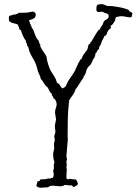

<svg xmlns="http://www.w3.org/2000/svg" viewBox="-20 -841 646 908"><path d="M244.1 -465.8 250 -448.2Q257.8 -447.3 263.7 -437.5Q269.5 -427.7 274.4 -422.9Q289.1 -426.8 294.4 -440.4Q299.8 -454.1 305.2 -461.9Q310.5 -469.7 314.5 -475.6Q318.4 -481.4 326.2 -492.7Q334 -503.9 341.8 -522.9Q349.6 -542 360.4 -559.6L365.2 -561.5Q367.2 -566.4 368.7 -570.3Q370.1 -574.2 373 -579.1L383.8 -594.7Q393.6 -604.5 395.5 -615.7Q397.5 -627 399.4 -630.4Q401.4 -633.8 404.3 -632.8Q407.2 -632.8 407.2 -640.6L411.1 -642.6Q419.9 -657.2 427.7 -670.9Q435.5 -684.6 445.3 -698.2Q448.2 -700.2 449.7 -700.7Q451.2 -701.2 452.6 -703.1Q454.1 -705.1 454.1 -706.5Q454.1 -708 456.1 -711.4Q458 -714.8 461.9 -719.7Q465.8 -724.6 467.3 -729Q468.8 -733.4 468.8 -734.9Q468.8 -736.3 471.7 -740.2Q474.6 -744.1 484.4 -749.5Q494.1 -754.9 494.1 -764.2Q494.1 -773.4 487.8 -775.9Q481.4 -778.3 476.6 -779.8Q471.7 -781.2 470.2 -782.7Q468.8 -784.2 465.3 -785.2Q461.9 -786.1 457.5 -785.2Q453.1 -784.2 446.3 -784.2Q435.5 -784.2 435.5 -797.9Q435.5 -811.5 440.4 -818.4Q451.2 -821.3 460 -821.3Q468.8 -821.3 472.7 -818.8Q476.6 -816.4 483.9 -814Q491.2 -811.5 498.5 -812.5Q505.9 -813.5 537.6 -808.1Q569.3 -802.7 588.9 -793.9Q590.8 -792 590.3 -789.1Q589.8 -786.1 593.8 -787.1Q604.5 -782.2 606.4 -777.3Q604.5 -772.5 604 -768.1Q603.5 -763.7 601.6 -759.8Q598.6 -758.8 593.8 -758.8L557.6 -764.6Q543.9 -764.6 528.3 -759.8Q525.4 -756.8 525.4 -750.5Q525.4 -744.1 522 -740.2Q518.6 -736.3 514.6 -729Q510.7 -721.7 503.9 -719.7L502.9 -716.8L504.9 -708Q490.2 -702.1 482.4 -674.8Q476.6 -672.9 472.7 -668.9Q470.7 -662.1 467.3 -656.7Q463.9 -651.4 461.4 -645Q459 -638.7 457 -632.3Q455.1 -626 450.2 -622.1L448.2 -609.4Q441.4 -605.5 439 -598.6Q436.5 -591.8 430.7 -586.9V-585Q431.6 -581.1 429.7 -577.6Q427.7 -574.2 427.7 -570.3Q419.9 -561.5 417 -552.7Q414.1 -543.9 408.2 -535.2Q390.6 -520.5 387.2 -503.4Q383.8 -486.3 376 -480.5Q376 -472.7 367.2 -463.9Q366.2 -460.9 361.8 -454.6Q357.4 -448.2 349.6 -435.5Q341.8 -422.9 337.9 -419.9Q333 -403.3 323.7 -391.1Q314.5 -378.9 306.6 -365.2V-362.3Q306.6 -360.4 303.2 -326.2Q299.8 -292 299.8 -194.3L300.8 -182.6L293.9 -101.6L296.9 -87.9L293.9 -77.1L295.9 -59.6L293.9 -51.8L295.9 -38.1L293.9 -5.9Q293.9 1 294.9 3.9Q297.9 6.8 301.8 6.8Q305.7 6.8 311.5 3.9Q316.4 6.8 324.7 6.8Q333 6.8 338.9 7.8Q345.7 15.6 348.6 28.3Q346.7 35.2 340.8 37.1Q335 39.1 330.1 43.9Q325.2 43 323.7 40Q322.3 37.1 318.4 35.2Q316.4 36.1 311.5 36.1L287.1 33.2Q278.3 40 263.7 40L229.5 37.1Q214.8 37.1 207 44.9H201.2L173.8 46.9Q161.1 46.9 152.3 39.1V37.1L157.2 17.6Q159.2 15.6 163.1 15.6Q167 15.6 168.9 12.7V8.8Q176.8 5.9 185.5 6.8Q194.3 7.8 208 2.9L214.8 3.9L225.6 0Q228.5 0 229.5 1Q234.4 -8.8 234.4 -16.6L231.4 -32.2Q235.4 -43.9 234.9 -47.9Q234.4 -51.8 234.4 -59.6Q234.4 -67.4 238.3 -74.2Q231.4 -84 231.4 -116.2L236.3 -137.7L235.4 -161.1L239.3 -180.7L236.3 -196.3L242.2 -216.8L239.3 -246.1L245.1 -276.4L240.2 -308.6Q240.2 -320.3 244.1 -330.1Q248 -339.8 248 -348.1Q248 -356.4 243.2 -365.7Q238.3 -375 231.4 -377L232.4 -378.9Q232.4 -382.8 230 -384.8Q227.5 -386.7 226.1 -389.6Q224.6 -392.6 225.1 -394.5Q225.6 -396.5 224.1 -398.4Q222.7 -400.4 221.7 -400.9Q220.7 -401.4 217.8 -404.8Q214.8 -408.2 211.9 -414.6Q209 -420.9 206.1 -426.8Q194.3 -435.5 188 -447.3Q181.6 -459 172.9 -467.8Q170.9 -480.5 165 -490.7Q159.2 -501 154.8 -521Q150.4 -541 135.3 -565.9Q120.1 -590.8 116.7 -606.9Q113.3 -623 110.4 -623Q107.4 -623 107.4 -633.8Q105.5 -637.7 103.5 -640.1Q101.6 -642.6 102.5 -648.4Q91.8 -660.2 81.1 -690.4Q81.1 -697.3 77.6 -698.7Q74.2 -700.2 72.3 -702.6Q70.3 -705.1 70.3 -708Q70.3 -710.9 69.3 -713.4Q68.4 -715.8 66.9 -717.3Q65.4 -718.8 65.4 -720.7L66.4 -723.6Q56.6 -728.5 44.4 -731Q32.2 -733.4 23.4 -741.2Q21.5 -749 21.5 -753.4Q21.5 -757.8 23.4 -765.6Q28.3 -767.6 49.8 -773.4Q49.8 -771.5 51.8 -771.5L72.3 -781.2L79.1 -780.3L106.4 -781.2L134.8 -786.1Q142.6 -786.1 143.6 -782.2Q144.5 -778.3 149.4 -776.4Q149.4 -758.8 140.1 -753.9Q130.9 -749 117.2 -745.1Q120.1 -732.4 129.9 -712.9Q129.9 -709 130.9 -707L134.8 -705.1Q139.6 -695.3 142.6 -685.5Q149.4 -665 156.2 -656.2Q164.1 -649.4 167 -633.8L170.9 -631.8L169.9 -627.9Q169.9 -618.2 183.6 -599.1Q197.3 -580.1 199.2 -574.7Q201.2 -569.3 201.2 -564Q201.2 -558.6 208.5 -534.7Q215.8 -510.7 227.1 -494.6Q238.3 -478.5 244.1 -465.8Z"/></svg>

Font: Mountains of Christmas
Style: Regular
Weight: 400
Designer: Crystal Kluge
Foundry: Font Diner, Inc DBA Tart Workshop
Version: Version 1.003